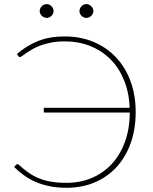

<svg xmlns="http://www.w3.org/2000/svg" viewBox="-20 -884 729 912"><path d="M47 0ZM63 -104.5Q66 -104.5 69.5 -101Q92 -80.5 114.8 -64.5Q137.5 -48.5 164 -37.5Q190.5 -26.5 222.8 -21Q255 -15.5 295.5 -15.5Q360 -15.5 414.8 -38.2Q469.5 -61 509.8 -104Q550 -147 573 -209Q596 -271 596.5 -349.5H188V-372H596Q593 -445 569 -503.5Q545 -562 504.2 -602.8Q463.5 -643.5 408.2 -665.5Q353 -687.5 287 -687.5Q252 -687.5 223.8 -682Q195.5 -676.5 173 -668.2Q150.5 -660 133.8 -650.2Q117 -640.5 105 -632.2Q93 -624 85.8 -618.5Q78.5 -613 75.5 -613Q70 -613 68 -616.5L60.5 -627.5Q107.5 -668 161.8 -689.5Q216 -711 287 -711Q362 -711 424.2 -685Q486.5 -659 531 -611.8Q575.5 -564.5 600 -498.2Q624.5 -432 624.5 -351.5Q624.5 -269 600.2 -202.5Q576 -136 532.5 -89.2Q489 -42.5 428.8 -17.2Q368.5 8 296.5 8Q253 8 216.8 0.8Q180.5 -6.5 150.2 -19.5Q120 -32.5 94.5 -50.8Q69 -69 47 -91L57.5 -102Q60 -104.5 63 -104.5ZM234.5 -831Q234.5 -818.5 224.5 -808.8Q214.5 -799 201.5 -799Q195 -799 189 -801.8Q183 -804.5 178.5 -809Q174 -813.5 171.2 -819.2Q168.5 -825 168.5 -831Q168.5 -844.5 178.5 -854.5Q188.5 -864.5 201.5 -864.5Q214.5 -864.5 224.5 -854.5Q234.5 -844.5 234.5 -831ZM423.5 -831Q423.5 -818.5 413.2 -808.8Q403 -799 390.5 -799Q377 -799 367.2 -808.8Q357.5 -818.5 357.5 -831Q357.5 -844.5 367.2 -854.5Q377 -864.5 390.5 -864.5Q403 -864.5 413.2 -854.5Q423.5 -844.5 423.5 -831Z"/></svg>

Font: Lato Thin
Style: Regular
Weight: 200
Designer: Lukasz Dziedzic
Foundry: tyPoland Lukasz Dziedzic
Version: Version 2.007; 2014-02-27